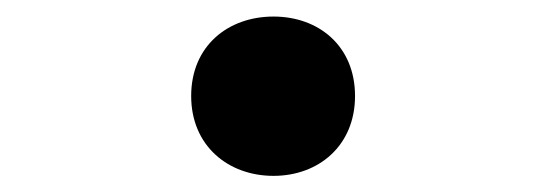

<svg xmlns="http://www.w3.org/2000/svg" viewBox="-20 -446 660 232"><path d="M310.5 -233.5C365 -233.5 409 -270 409 -330C409 -390.5 365 -426 310.5 -426C255.5 -426 211 -390.5 211 -330C211 -270 255.5 -233.5 310.5 -233.5Z"/></svg>

Font: Monaspace Neon Medium
Style: Regular
Weight: 500
Designer: Riley Cran & the Lettermatic Team
Foundry: Lettermatic
Version: Version 1.200 (Monaspace Neon)